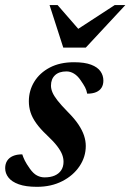

<svg xmlns="http://www.w3.org/2000/svg" viewBox="-28 -710 504 742"><path d="M58 -113.5Q62 -101.5 68 -89.2Q74 -77 87.5 -58Q101 -39 115 -31.8Q129 -24.5 144 -24.5Q167 -24.5 183.2 -31.5Q199.5 -38.5 208.5 -52Q217.5 -65.5 217.5 -85Q217.5 -99 212 -113.2Q206.5 -127.5 192.8 -145.5Q179 -163.5 153 -188Q127 -212.5 111.8 -234Q96.5 -255.5 90 -276Q83.5 -296.5 83.5 -318.5Q83.5 -360 104.5 -394.2Q125.5 -428.5 164.5 -449Q203.5 -469.5 258 -469.5Q299 -469.5 324 -460Q349 -450.5 360.2 -434.5Q371.5 -418.5 371.5 -398.5Q371.5 -382.5 364.5 -371.2Q357.5 -360 343.8 -354Q330 -348 309 -348Q306.5 -361.5 300.8 -372.5Q295 -383.5 283.5 -400Q272 -417 258 -425.5Q244 -434 229 -434Q200 -434 184.5 -419.2Q169 -404.5 169 -379Q169 -367 174.5 -353.5Q180 -340 194 -322Q208 -304 234 -277.5Q260 -251.5 275 -229Q290 -206.5 296.8 -186Q303.5 -165.5 303.5 -146Q303.5 -103.5 279.2 -67.5Q255 -31.5 212.5 -9.8Q170 12 115 12Q71.5 12 44.5 2.2Q17.5 -7.5 4.8 -23.8Q-8 -40 -8 -60Q-8 -76.5 -0.5 -88.5Q7 -100.5 21.8 -107Q36.5 -113.5 58 -113.5ZM456.5 -690.5 303.5 -526H216.5L163.5 -690.5H194.5L288 -583H250.5L415.5 -690.5Z"/></svg>

Font: Newsreader 36pt SemiBold
Style: Italic
Weight: 600
Italic angle: -17°
Designer: Hugues Gentile
Foundry: Production Type
Version: Version 1.003